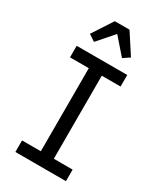

<svg xmlns="http://www.w3.org/2000/svg" viewBox="-238 -1064 976 1151"><g transform="rotate(30 250.0 -488.5)"><path d="M75 0V-80H205V-655H75V-735H425V-655H295V-80H425V0ZM153 -807 108 -837 199 -977H301L392 -837L347 -807L250 -918Z"/></g></svg>

Font: Iosevka Bendy Medium
Style: Regular
Weight: 500
Monospace: yes
Designer: Belleve Invis
Foundry: Belleve Invis
Version: Version 30.1.2